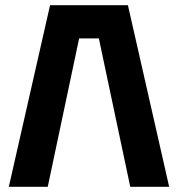

<svg xmlns="http://www.w3.org/2000/svg" viewBox="-20 -720 686 740"><path d="M473 -700 632 0H482L361 -572H285L164 0H14L173 -700Z"/></svg>

Font: Tektur SemiBold
Style: Regular
Weight: 600
Designer: Adam Jagosz
Foundry: Adam Jagosz
Version: Version 1.005;gftools[0.9.30]